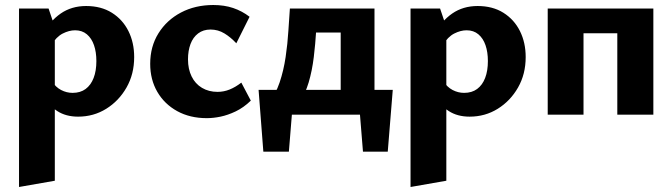

<svg xmlns="http://www.w3.org/2000/svg" viewBox="-20 -458 2686 767"><path d="M292 8Q243 8 208.5 -14.5Q174 -37 156 -77L188 -133Q202 -110 224 -98.5Q246 -87 270 -87Q301 -87 322 -102.5Q343 -118 354 -146.5Q365 -175 365 -214Q365 -250 355.5 -277.5Q346 -305 327 -321Q308 -337 280 -337Q256 -337 230.5 -324Q205 -311 185 -278L142 -311Q179 -374 222.5 -404Q266 -434 324 -434Q384 -434 427 -407Q470 -380 493 -334Q516 -288 516 -230Q516 -162 485.5 -108.5Q455 -55 404.5 -23.5Q354 8 292 8ZM56 289V-424H174L199 -350V264Z M806 14Q739 14 688 -14Q637 -42 608.5 -91Q580 -140 580 -203Q580 -272 613 -325Q646 -378 703 -408Q760 -438 832 -438Q876 -438 911.5 -426Q947 -414 977 -391L924 -285Q902 -309 876.5 -324.5Q851 -340 821 -340Q792 -340 771.5 -324.5Q751 -309 741 -282Q731 -255 731 -221Q731 -182 745.5 -152.5Q760 -123 787 -107Q814 -91 849 -91Q874 -91 897.5 -100.5Q921 -110 944 -128L982 -56Q953 -28 921.5 -13Q890 2 861 8Q832 14 806 14Z M1054 -50Q1081 -81 1097 -128.5Q1113 -176 1121 -230Q1129 -284 1132 -335Q1135 -386 1138 -424H1248Q1246 -386 1243 -335Q1240 -284 1233.5 -230Q1227 -176 1213 -128.5Q1199 -81 1174 -50ZM1032 148 1013 -99H1154L1134 148ZM1064 0 1052 -99H1549L1485 0ZM1430 148 1410 -99H1549L1529 148ZM1341 0V-424H1476V0ZM1208 -328V-424H1397V-328Z M1856 8Q1807 8 1772.5 -14.5Q1738 -37 1720 -77L1752 -133Q1766 -110 1788 -98.5Q1810 -87 1834 -87Q1865 -87 1886 -102.5Q1907 -118 1918 -146.5Q1929 -175 1929 -214Q1929 -250 1919.5 -277.5Q1910 -305 1891 -321Q1872 -337 1844 -337Q1820 -337 1794.5 -324Q1769 -311 1749 -278L1706 -311Q1743 -374 1786.5 -404Q1830 -434 1888 -434Q1948 -434 1991 -407Q2034 -380 2057 -334Q2080 -288 2080 -230Q2080 -162 2049.5 -108.5Q2019 -55 1968.5 -23.5Q1918 8 1856 8ZM1620 289V-424H1738L1763 -350V264Z M2446 0V-424H2590V0ZM2168 0V-424H2311V0ZM2238 -325V-424H2517V-325Z"/></svg>

Font: Ysabeau ExtraBold
Style: Regular
Weight: 800
Designer: Christian Thalmann (Catharsis Fonts)
Version: Version 2.002